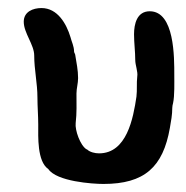

<svg xmlns="http://www.w3.org/2000/svg" viewBox="-20 -593 461 477"><path d="M352 -565C320 -565 313 -533 313 -508C313 -486 316 -465 316 -444C316 -431 323 -415 321 -403C319 -386 321 -370 319 -353C311 -299 295 -212 226 -212C216 -212 203 -215 196 -222H195C179 -232 166 -270 168 -287C171 -312 170 -336 170 -361C170 -373 174 -386 174 -399C174 -419 170 -437 167 -456C167 -459 164 -462 164 -465C164 -478 158 -489 155 -501C145 -534 123 -573 83 -573C62 -573 39 -564 39 -539C39 -511 65 -482 65 -455C65 -420 73 -386 73 -351C73 -328 75 -306 75 -283C75 -254 72 -192 100 -173C121 -142 210 -136 237 -136C339 -136 385 -178 402 -275C405 -292 408 -308 408 -325C408 -329 409 -333 410 -337C414 -355 413 -389 413 -406C413 -450 414 -565 352 -565Z"/></svg>

Font: ChillLongCangKaiShu Bold
Style: Regular
Weight: 700
Version: Version 3.500;Glyphs 3.1.1 (3135)